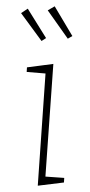

<svg xmlns="http://www.w3.org/2000/svg" viewBox="-55 -811 396 845"><g transform="rotate(-5 143.0 -388.0)"><path d="M77 2 154 -487 72 -501 75 -521 192 -526 114 -35 196 -22 193 -2ZM149 -631 70 -761 101 -778 170 -642ZM265 -631 188 -763 220 -778 286 -641Z"/></g></svg>

Font: Bitter ExtraLight
Style: Italic
Weight: 200
Italic angle: -9°
Designer: Sol Matas, and Bitter project Authors
Foundry: Sol Matas
Version: Version 2.001